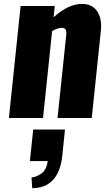

<svg xmlns="http://www.w3.org/2000/svg" viewBox="-20 -609 564 991"><path d="M146.5 362.3C192.1 362 227.8 347.7 253.7 319.6C279.5 291.4 295.4 250.7 301.3 197.3L315.4 59.6H151.4L134.3 222.2H226.1C224.4 236.8 220.9 249.5 215.6 260.3C210.2 271 203.4 279.5 195.1 285.6C186.8 291.8 178.5 296.5 170.4 299.8C162.3 303.1 153 305.7 142.6 307.6ZM25.9 0H202.1L249 -448.7C267.3 -459.1 283.2 -464.7 296.9 -465.3C307.6 -465.7 314.9 -462.7 318.6 -456.5C322.3 -450.4 323.4 -440.9 321.8 -428.2L276.9 0H453.6L500.5 -449.2C501.5 -458 502 -466.5 502 -474.6C502 -505.2 495.1 -530.6 481.4 -550.8C464.2 -576.2 438.2 -588.9 403.3 -588.9C356.4 -588.9 307.6 -565.9 256.8 -520L262.7 -578.1H86.4Z"/></svg>

Font: Oswald
Style: Heavy
Weight: 800
Designer: Vernon Adams
Foundry: Vernon Adams
Version: 3.0; ttfautohint (v0.95.6-bc232) -l 8 -r 50 -G 200 -x 0 -w "